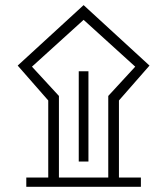

<svg xmlns="http://www.w3.org/2000/svg" viewBox="-20 -719 644 739"><path d="M165.7 -35.8H81.2V0H522.3V-35.8H437.8V-332.3L555.4 -466.6L301.8 -699.3L48.1 -466.6L165.7 -332.3ZM396.7 -349.7V-35.8H206.8V-349.7L103 -462.4L301.8 -642.6L500.5 -462.4ZM320.4 -444.7H283.1V-97.4H320.4Z"/></svg>

Font: Estedad-FD VF
Style: Regular
Weight: 100
Designer: Amin Abedi
Version: Version 7.3